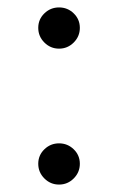

<svg xmlns="http://www.w3.org/2000/svg" viewBox="-20 -488 318 517"><path d="M139 -357Q116 -357 99.5 -373.5Q83 -390 83 -413Q83 -436 99.5 -452Q116 -468 139 -468Q162 -468 178.5 -452Q195 -436 195 -413Q195 -390 178.5 -373.5Q162 -357 139 -357ZM139 9Q116 9 99.5 -7.5Q83 -24 83 -47Q83 -70 99.5 -86Q116 -102 139 -102Q162 -102 178.5 -86Q195 -70 195 -47Q195 -24 178.5 -7.5Q162 9 139 9Z"/></svg>

Font: Frank Ruhl Libre
Style: Regular
Weight: 400
Designer: Yanek Iontef
Foundry: Fontef
Version: Version 6.004